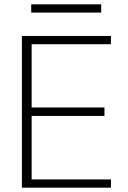

<svg xmlns="http://www.w3.org/2000/svg" viewBox="-20 -866 591 886"><path d="M81 0V-700H492V-662H126V-370H462V-331H126V-38H492V0ZM124 -808V-846H447V-808Z"/></svg>

Font: DM Sans 9pt ExtraLight
Style: Regular
Weight: 250
Version: Version 4.004;gftools[0.9.30]